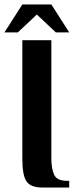

<svg xmlns="http://www.w3.org/2000/svg" viewBox="-21 -840 345 860"><path d="M169 0Q117 0 98 -27Q79 -54 79 -130V-660H209V-130Q209 -85 221.5 -57.5Q234 -30 279 -30H289V0ZM-1 -695 79 -820H209L289 -695H229L144 -775L59 -695Z"/></svg>

Font: El Messiri
Style: Bold
Weight: 700
Designer: Mohamed Gaber
Foundry: Kief Type Foundry
Version: Version 2.020; ttfautohint (v1.8.3)